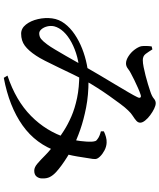

<svg xmlns="http://www.w3.org/2000/svg" viewBox="68 -866 863 1040"><g transform="rotate(90 500.0 -345.5)"><path d="M162 -28Q133 -28 112.5 -54Q92 -80 83 -119Q74 -158 79 -196Q84 -233 107 -263.5Q130 -294 165.5 -318Q201 -342 243 -358.5Q285 -375 330 -384Q375 -393 417 -393Q495 -393 561.5 -380Q628 -367 682.5 -348Q737 -329 777 -308Q805 -293 830.5 -277Q856 -261 877 -245.5Q898 -230 913 -216Q930 -200 938.5 -183Q947 -166 946 -141Q946 -125 936 -112Q926 -99 904 -99Q886 -99 866.5 -115.5Q847 -132 819.5 -159.5Q792 -187 748 -218Q721 -238 687.5 -259.5Q654 -281 610.5 -300Q567 -319 510 -331Q453 -343 379 -343Q331 -343 288 -331.5Q245 -320 209.5 -301Q174 -282 151.5 -258Q129 -234 122 -207Q118 -188 122.5 -169.5Q127 -151 137.5 -138.5Q148 -126 160 -126Q178 -126 190.5 -136Q203 -146 220 -169Q232 -185 248 -212Q264 -239 282 -270Q300 -301 316 -330Q332 -359 344 -380Q362 -412 386.5 -453Q411 -494 435.5 -535Q460 -576 479 -608.5Q498 -641 505 -656Q512 -669 507.5 -674Q503 -679 492 -675Q476 -670 455 -660.5Q434 -651 413 -641Q392 -631 376 -622Q364 -616 351 -606Q338 -596 323 -596Q305 -596 284 -609.5Q263 -623 248.5 -642.5Q234 -662 230 -678Q228 -691 228.5 -706.5Q229 -722 231 -735L247 -739Q260 -718 271.5 -702.5Q283 -687 305 -687Q321 -687 343 -691.5Q365 -696 389 -702Q413 -708 435.5 -715Q458 -722 473 -727Q501 -736 513 -746.5Q525 -757 538 -757Q551 -757 568.5 -748.5Q586 -740 603.5 -727Q621 -714 632.5 -699.5Q644 -685 644 -673Q644 -661 633 -651.5Q622 -642 607 -632.5Q592 -623 578 -608Q563 -593 542.5 -565.5Q522 -538 499 -505.5Q476 -473 455 -440Q434 -407 419 -380Q402 -349 382.5 -309Q363 -269 344 -229Q325 -189 308.5 -157Q292 -125 281 -109Q254 -68 227 -48Q200 -28 162 -28ZM389 46Q524 1 607.5 -81.5Q691 -164 726 -274Q739 -313 743.5 -350Q748 -387 747 -410Q746 -423 743.5 -430Q741 -437 731 -443Q718 -453 691 -460V-476Q705 -483 721.5 -487.5Q738 -492 753 -491Q774 -490 794 -479.5Q814 -469 827.5 -455Q841 -441 841 -429Q841 -416 838 -401.5Q835 -387 833 -370Q831 -356 827 -332Q823 -308 816.5 -281Q810 -254 801 -228Q761 -108 658.5 -35.5Q556 37 401 66Z"/></g></svg>

Font: Noto Serif JP ExtraLight SemiBold
Style: Regular
Weight: 600
Version: Version 2.003-H1;hotconv 1.1.1;makeotfexe 2.6.0